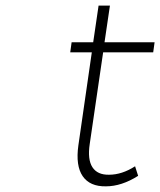

<svg xmlns="http://www.w3.org/2000/svg" viewBox="-20 -657 566 678"><path d="M228 -472.2 232.9 -507.8H309.1L328.1 -637.2H368.2L349.1 -507.8H525.9L521 -472.2H344.2L296.9 -148.9Q288.6 -93.8 306.4 -66.4Q324.2 -39.1 365.2 -40Q410.6 -40 457 -69.8L467.8 -36.1Q409.2 1 354 1Q297.4 2 272 -34.9Q246.6 -71.8 256.8 -144L304.2 -472.2Z"/></svg>

Font: Trueno UltraLight
Style: Italic
Weight: 250
Designer: Julieta Ulanovsky
Foundry: Julieta Ulanovsky
Version: Version 3.001b | FøM Fix